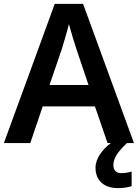

<svg xmlns="http://www.w3.org/2000/svg" viewBox="-20 -737 711 989"><path d="M534 0H551C508 32 472 79 472 127C472 191 514 232 587 232C617 232 638 228 658 222V147C646 150 626 155 605 155C580 155 564 141 564 113C564 76 589 43 634 0H670L408 -717H262L0 0H136L200 -189H469ZM374 -483 436 -299H235L298 -483C305 -506 325 -572 335 -613C344 -578 365 -510 374 -483Z"/></svg>

Font: Noto Sans Ol Chiki SemiBold
Style: Regular
Weight: 600
Designer: Monotype Design Team, Lewis McGuffie
Foundry: Monotype Imaging Inc.
Version: Version 2.003